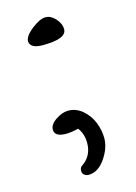

<svg xmlns="http://www.w3.org/2000/svg" viewBox="-102 -552 537 759"><g transform="rotate(-15 166.0 -173.0)"><path d="M191.9 25.9Q191.9 -10.3 171.9 -37.1Q141.6 -29.8 122.1 -29.8Q74.2 -29.8 74.2 -59.1Q74.2 -80.6 101.1 -98.4Q127.9 -116.2 151.9 -116.2Q184.6 -116.2 210.7 -93.5Q236.8 -70.8 249.5 -38.8Q262.2 -6.8 262.2 25.9Q262.2 65.9 233.2 107.9Q204.1 149.9 165 149.9Q155.3 149.9 147.7 144Q140.1 138.2 140.1 127.9Q140.1 112.3 150.9 106.9Q191.9 78.6 191.9 25.9ZM69.8 -420.9Q69.8 -442.9 103.8 -469.5Q137.7 -496.1 161.1 -496.1Q182.6 -496.1 201.4 -475.3Q220.2 -454.6 220.2 -431.2Q220.2 -392.1 123 -392.1Q72.8 -392.1 69.8 -420.9Z"/></g></svg>

Font: Zhizn
Style: Regular
Weight: 400
Designer: Peter Zharnov
Foundry: Peter Zharnov
Version: Version 1.000